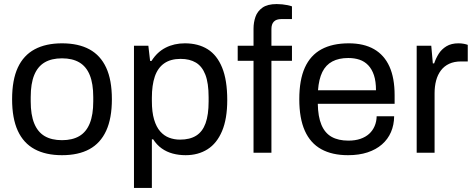

<svg xmlns="http://www.w3.org/2000/svg" viewBox="-20 -751 2332 944"><path d="M284.8 12Q205.2 12 150.4 -17.5Q95.6 -47 67.5 -108Q39.5 -169 39.5 -263Q39.5 -358 67.5 -418.5Q95.6 -479 150.4 -508.5Q205.2 -538 284.8 -538Q365.3 -538 419.6 -508.5Q473.9 -479 502 -418.5Q530.1 -358 530.1 -263Q530.1 -169 502 -108Q473.9 -47 419.6 -17.5Q365.3 12 284.8 12ZM284.8 -61.8Q336 -61.8 370.1 -81.9Q404.2 -102 421.3 -144.4Q438.5 -186.7 438.5 -252.3V-273.7Q438.5 -339.8 421.3 -381.9Q404.2 -424 370.1 -444.1Q336 -464.2 284.8 -464.2Q233.5 -464.2 199.4 -444.1Q165.4 -424 148.2 -381.9Q131 -339.8 131 -273.7V-252.3Q131 -186.7 148.2 -144.4Q165.4 -102 199.4 -81.9Q233.5 -61.8 284.8 -61.8Z M638.7 173V-526H709.4L718 -451.4H725Q752.4 -495.2 794.4 -516.6Q836.4 -538 888.7 -538Q954.6 -538 1000.9 -509Q1047.2 -480 1072.2 -418.5Q1097.3 -357.1 1097.3 -259.2Q1097.3 -166.6 1071.7 -106.3Q1046.2 -46 1000.2 -17Q954.3 12 892.5 12Q859.3 12 829.3 4Q799.3 -4 774.9 -21.4Q750.5 -38.8 733.1 -66.1H726.7V173ZM865 -64.5Q913.6 -64.5 944.7 -84.1Q975.8 -103.6 990.8 -145.2Q1005.7 -186.7 1005.7 -251.8V-273.1Q1005.7 -342 989.9 -383.3Q974 -424.6 943.4 -443.1Q912.7 -461.5 868.2 -461.5Q818.9 -461.5 787.4 -439.5Q755.8 -417.5 741.2 -374.8Q726.7 -332.1 726.7 -270.4V-254.7Q726.7 -200.1 737.6 -163.4Q748.5 -126.7 767.6 -105Q786.7 -83.3 811.7 -73.9Q836.7 -64.5 865 -64.5Z M1226.5 0V-452.2H1148.7V-526H1226.5V-610Q1226.5 -640.6 1236 -668.1Q1245.4 -695.6 1270.3 -713.3Q1295.1 -731 1340.2 -731Q1353.9 -731 1367.6 -729.6Q1381.2 -728.2 1393.6 -725.7Q1406 -723.2 1415.5 -719.7V-657.2H1363.2Q1338.5 -657.2 1326.5 -644.7Q1314.5 -632.3 1314.5 -608.5V-526H1415.5V-452.2H1314.5V0Z M1691.1 12Q1613 12 1559.6 -17.5Q1506.1 -47 1478.8 -108Q1451.5 -169 1451.5 -263Q1451.5 -358 1478.8 -418.5Q1506.1 -479 1560.2 -508.5Q1614.4 -538 1694.7 -538Q1768.9 -538 1819 -509.3Q1869.1 -480.5 1894.7 -424.1Q1920.2 -367.6 1920.2 -283.2V-240.8H1542.5Q1543.5 -177.6 1560.4 -137.2Q1577.4 -96.8 1610.4 -78.2Q1643.4 -59.6 1693 -59.6Q1726.5 -59.6 1752.1 -68.4Q1777.6 -77.2 1795.1 -93.1Q1812.6 -109.1 1822 -131.3Q1831.5 -153.5 1831.9 -179.4H1917.9Q1917.5 -136.8 1902.3 -101.6Q1887.1 -66.4 1858.1 -41.1Q1829.1 -15.7 1787.1 -1.8Q1745.1 12 1691.1 12ZM1543.5 -307.1H1828.6Q1828.6 -351.1 1818.6 -381.2Q1808.5 -411.3 1790.4 -430.2Q1772.4 -449.1 1747.6 -457.5Q1722.9 -465.8 1692.4 -465.8Q1646.1 -465.8 1614.1 -448.9Q1582.1 -432 1564.8 -397Q1547.6 -361.9 1543.5 -307.1Z M2028.7 0V-526H2100.4L2108.1 -439.3H2114.6Q2122.8 -463.9 2136.8 -486.3Q2150.8 -508.7 2174.8 -523.4Q2198.7 -538 2234 -538Q2249.1 -538 2261.4 -535.5Q2273.8 -532.9 2279.8 -530.4V-448.9H2247Q2213.2 -448.9 2188.5 -437.4Q2163.8 -425.9 2147.8 -404.7Q2131.8 -383.5 2124.2 -354.9Q2116.7 -326.3 2116.7 -292.6V0Z"/></svg>

Font: Archivo SemiBold
Style: Regular
Weight: 600
Designer: Hector Gatti
Foundry: Omnibus-Type
Version: Version 2.001